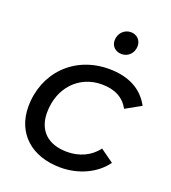

<svg xmlns="http://www.w3.org/2000/svg" viewBox="-137 -844 844 950"><g transform="rotate(20 285.5 -368.5)"><path d="M382 -625C416 -625 444 -651 444 -690C444 -720 421 -743 390 -743C355 -743 327 -715 327 -677C327 -647 350 -625 382 -625ZM290 6C385 6 473 -35 522 -103L452 -153C415 -103 357 -78 294 -78C192 -78 135 -134 135 -227C135 -358 223 -451 343 -451C411 -451 459 -426 487 -375L568 -420C527 -497 452 -535 350 -535C168 -535 38 -402 38 -223C38 -85 136 6 290 6Z"/></g></svg>

Font: AWKNG-Font Medium
Style: Italic
Weight: 500
Italic angle: -11.3°
Designer: Awakening Church
Foundry: Awakening Church
Version: Version 1.700;PS 001.700;hotconv 1.0.88;makeotf.lib2.5.64775